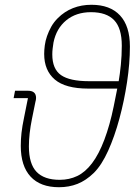

<svg xmlns="http://www.w3.org/2000/svg" viewBox="-20 -772 588 804"><path d="M97 -392Q131 -392 131 -362Q131 -354 128 -344L114 -275Q101 -211 101 -159Q101 -86 133 -52.5Q165 -19 230 -19Q270 -19 303.5 -35Q337 -51 365.5 -88.5Q394 -126 417 -187Q440 -248 456 -326L471 -401H350Q254 -401 209.5 -439Q165 -477 165 -546Q165 -562 167.5 -581.5Q170 -601 177 -621Q184 -641 194.5 -660Q205 -679 222 -696Q250 -724 285.5 -738Q321 -752 363 -752Q441 -752 482.5 -707.5Q524 -663 524 -577Q524 -507 512 -428Q500 -349 480 -275Q460 -201 433 -141Q406 -81 373 -48Q340 -16 304.5 -2Q269 12 227 12Q149 12 108 -32.5Q67 -77 67 -161Q67 -188 70 -215.5Q73 -243 81 -281L97 -361H37L43 -392ZM477 -432Q482 -461 486 -500Q490 -539 490 -581Q490 -654 458 -687.5Q426 -721 361 -721Q299 -721 257.5 -687Q216 -653 204 -594Q202 -581 200.5 -569Q199 -557 199 -544Q199 -483 235.5 -457.5Q272 -432 353 -432Z"/></svg>

Font: IBM Plex Sans ExtLt
Style: Italic
Weight: 200
Italic angle: -11°
Designer: Mike Abbink, Paul van der Laan, Pieter van Rosmalen
Foundry: Bold Monday
Version: Version 3.005